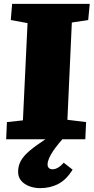

<svg xmlns="http://www.w3.org/2000/svg" viewBox="-20 -723 486 997"><path d="M12 0 16 -89 99 -98 123 -603 36 -619 43 -703H446L438 -619L353 -606L330 -101L427 -89L423 0H304Q262 48 244.5 79.5Q227 111 227 131Q227 143 234 149.5Q241 156 253 156Q267 156 282 147Q297 138 311 122L357 158Q324 211 282 232.5Q240 254 188 254Q160 254 133.5 244.5Q107 235 90.5 216Q74 197 74 169Q74 139 87.5 113.5Q101 88 132.5 61Q164 34 216 0Z"/></svg>

Font: Literata 18pt Black
Style: Italic
Weight: 900
Italic angle: -2°
Designer: Latin by Veronika Burian and Jose Scaglione. Greek by Irene Vlachou. Cyrillic by Vera Evstafieva
Foundry: TypeTogether
Version: Version 3.103;gftools[0.9.29]